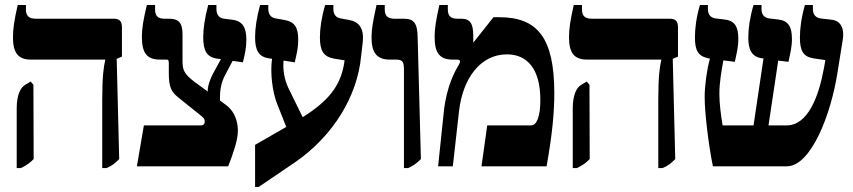

<svg xmlns="http://www.w3.org/2000/svg" viewBox="-20 -667 3422 770"><path d="M390 7H407C429 -2 440 -11 458 -29L448 -431L469 -440V-558C469 -582 459 -592 436 -592H123C97 -592 84 -603 84 -628V-647H51C37 -585 32 -552 32 -517C32 -455 53 -428 104 -428H402V-426C396 -400 390 -363 390 -266ZM47 7H64C86 -4 98 -12 115 -29L114 -327L103 -340L83 -328C62 -317 47 -286 47 -232Z M934 -142C934 -161 931 -214 885 -247L862 -264C862 -301 864 -332 885 -370L913 -423L954 -417C962 -449 968 -475 968 -508C968 -558 952 -583 911 -588L878 -592C857 -595 848 -610 848 -631V-647H815C801 -595 795 -551 795 -518C795 -464 809 -438 850 -432L866 -430L846 -393C828 -363 812 -326 813 -300L761 -338C716 -372 712 -388 712 -425V-528C712 -575 698 -592 657 -592H639C613 -592 602 -604 602 -628V-647H569C554 -585 549 -551 549 -519C549 -455 569 -428 621 -428H648C655 -428 657 -425 657 -412V-373C657 -317 668 -298 694 -277L791 -199C799 -192 801 -186 801 -180C801 -175 800 -170 797 -168C795 -166 791 -164 786 -164H557L529 0H895C915 -51 934 -105 934 -142Z M1163 -16C1317 -122 1413 -282 1428 -440L1435 -500C1440 -553 1420 -580 1380 -587L1347 -593C1328 -596 1317 -608 1317 -631V-647H1284C1269 -596 1263 -552 1263 -517C1263 -464 1277 -440 1319 -432L1362 -425L1359 -406C1343 -319 1294 -260 1194 -197L1136 -315C1121 -348 1114 -384 1117 -424L1162 -417C1170 -452 1176 -474 1176 -507C1176 -557 1162 -580 1120 -587L1086 -593C1068 -596 1056 -608 1056 -631V-647H1023C1009 -596 1003 -552 1003 -518C1003 -465 1017 -439 1059 -433L1071 -431C1063 -377 1072 -298 1092 -249L1128 -158L1003 -86V83H1017Z M1600 7H1617C1633 0 1648 -9 1668 -29L1655 -515C1654 -576 1640 -592 1597 -592H1561C1535 -592 1523 -604 1523 -629V-647H1490C1476 -583 1470 -551 1470 -517C1470 -456 1491 -428 1543 -428H1568C1597 -428 1600 -418 1600 -383Z M1737 0H1796L1821 -222C1836 -352 1906 -449 2013 -449C2095 -449 2147 -390 2147 -266C2147 -233 2144 -208 2136 -188C2129 -171 2121 -164 2107 -164H1934L1911 0H2172C2196 -134 2203 -221 2203 -293C2203 -515 2136 -598 1982 -598H1959L1879 -497L1878 -498V-522C1878 -573 1866 -592 1829 -592H1814C1787 -592 1776 -604 1776 -629V-647H1742C1728 -584 1723 -552 1723 -519C1723 -455 1743 -428 1795 -428H1813C1820 -428 1825 -426 1825 -421C1825 -418 1824 -414 1820 -407C1806 -384 1771 -323 1760 -220Z M2620 7H2637C2659 -2 2670 -11 2688 -29L2678 -431L2699 -440V-558C2699 -582 2689 -592 2666 -592H2353C2327 -592 2314 -603 2314 -628V-647H2281C2267 -585 2262 -552 2262 -517C2262 -455 2283 -428 2334 -428H2632V-426C2626 -400 2620 -363 2620 -266ZM2277 7H2294C2316 -4 2328 -12 2345 -29L2344 -327L2333 -340L2313 -328C2292 -317 2277 -286 2277 -232Z M2839 0H3135C3233 0 3313 -209 3339 -378L3360 -509C3366 -545 3357 -584 3314 -588L3271 -593C3251 -596 3240 -609 3240 -631V-647H3208C3193 -594 3188 -551 3188 -517C3188 -465 3200 -440 3242 -433L3290 -426L3285 -397C3264 -281 3221 -164 3134 -164H3062L3101 -424L3142 -419C3149 -452 3156 -478 3156 -511C3156 -562 3140 -585 3099 -589L3065 -593C3045 -596 3034 -608 3034 -631V-647H3002C2987 -596 2981 -552 2981 -517C2981 -471 2992 -439 3037 -433H3042L3002 -164H2878C2871 -204 2865 -253 2865 -290C2865 -337 2874 -386 2881 -425L2927 -419C2934 -452 2941 -478 2941 -511C2941 -561 2926 -585 2884 -589L2850 -593C2830 -596 2819 -608 2819 -631V-647H2787C2772 -596 2767 -551 2767 -518C2767 -465 2779 -442 2821 -433L2827 -432C2814 -384 2806 -322 2806 -277C2806 -217 2821 -88 2839 0Z"/></svg>

Font: Noto Serif Hebrew Condensed Extra
Style: Regular
Weight: 800
Width: 3
Designer: Monotype Design Team
Foundry: Monotype Imaging Inc.
Version: Version 1.901